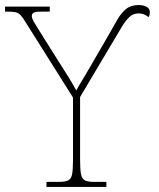

<svg xmlns="http://www.w3.org/2000/svg" viewBox="-31 -740 630 760"><path d="M153 0V-20H202Q227 -20 239 -26Q251 -32 254.5 -51Q258 -70 258 -108V-354L71 -651Q59 -671 50.5 -680Q42 -689 31 -691.5Q20 -694 -2 -694H-11V-714H166V-694H133Q108 -694 101.5 -689.5Q95 -685 95 -677Q95 -668 101.5 -656.5Q108 -645 118 -629L197 -503Q217 -472 236 -441.5Q255 -411 271 -382Q279 -397 293 -420Q307 -443 325 -474L398 -600Q417 -633 432.5 -660.5Q448 -688 467.5 -704Q487 -720 517 -720Q537 -720 549.5 -713Q562 -706 562 -692Q562 -680 557 -672Q540 -687 517 -687Q496 -687 480.5 -672Q465 -657 451 -633.5Q437 -610 421 -583L286 -356V-108Q286 -70 289.5 -51Q293 -32 305 -26Q317 -20 342 -20H390V0Z"/></svg>

Font: Noto Serif Thin
Style: Regular
Weight: 100
Designer: Monotype Design Team
Foundry: Monotype Imaging Inc.
Version: Version 2.015